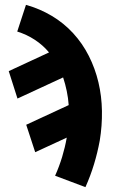

<svg xmlns="http://www.w3.org/2000/svg" viewBox="-20 -548 540 791"><path d="M332 223 207 176Q224 138 236 98.5Q248 59 255 19L125 79L88 -34L263 -115Q261 -144 255 -173Q249 -202 240 -229L52 -142L16 -255L182 -332Q157 -362 123.5 -384Q90 -406 51 -418L87 -528Q144 -512 193.5 -482.5Q243 -453 281.5 -411Q320 -369 346 -317.5Q372 -266 385.5 -209Q399 -152 400 -91Q401 -30 391 31Q382 80 367.5 128Q353 176 332 223Z"/></svg>

Font: Iosevka Term Curly Hv Obl
Style: Regular
Weight: 900
Italic angle: -9°
Designer: Belleve Invis
Foundry: Belleve Invis
Version: Version 32.3.0